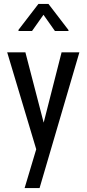

<svg xmlns="http://www.w3.org/2000/svg" viewBox="-20 -770 445 983"><path d="M106 192.9ZM182.6 192.9ZM182.6 192.9H106L165.5 -5.9L17.6 -499.5L16.6 -502H19H108.9H110.4V-500.5L203.6 -142.1L294.9 -500.5V-502H296.4H383.8H386.2L385.7 -499.5ZM330.6 -616.2V-611.3H261.2L202.6 -694.3L144 -611.3H74.7V-617.2L176.8 -750H228Z"/></svg>

Font: MAUL Condensed
Style: Condensed Regular
Weight: 400
Designer: MAUL
Version: Version 1.0; 2020; ttfautohint (v1.8.3)